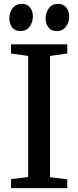

<svg xmlns="http://www.w3.org/2000/svg" viewBox="-20 -972 404 992"><path d="M125.5 -57V-683L37 -695.5V-743H327.5V-695.5L238.5 -683V-56.5L327.5 -45.5V0H37V-46.5ZM84.5 -811.5Q57.5 -811.5 42.8 -830.5Q28 -849.5 28 -876.5Q28 -906 44.8 -929Q61.5 -952 92.5 -952H93.5Q120.5 -952 135.2 -933Q150 -914 150 -887Q150 -857.5 133.2 -834.5Q116.5 -811.5 85.5 -811.5ZM272 -811.5Q245 -811.5 230.2 -830.5Q215.5 -849.5 215.5 -876.5Q215.5 -906 232.2 -929Q249 -952 280 -952H281Q308 -952 322.8 -933Q337.5 -914 337.5 -887Q337.5 -857.5 320.8 -834.5Q304 -811.5 273 -811.5Z"/></svg>

Font: Merriweather 36pt Medium
Style: Regular
Weight: 500
Version: Version 2.100